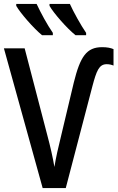

<svg xmlns="http://www.w3.org/2000/svg" viewBox="-20 -961 603 981"><path d="M366 -781H420V-793C392 -834 356 -899 337 -941H233V-931C254 -894 322 -816 366 -781ZM195 -781H250V-793C221 -835 189 -894 167 -941H63V-931C84 -894 152 -816 195 -781ZM198 0H316L452 -520C473 -599 486 -633 525 -633C539 -633 550 -630 560 -626V-710C546 -716 528 -720 502 -720C422 -720 390 -672 357 -539L292 -266C279 -214 265 -153 258 -108C250 -156 237 -213 222 -269L106 -714H0Z"/></svg>

Font: Noto Sans Mono SemiCondensed Medium
Style: Regular
Weight: 500
Width: 4
Designer: Monotype Design Team
Foundry: Monotype Imaging Inc.
Version: Version 2.014